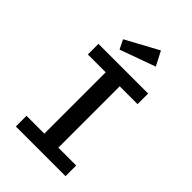

<svg xmlns="http://www.w3.org/2000/svg" viewBox="-267 -1029 1134 1134"><g transform="rotate(45 300.0 -462.0)"><path d="M507.5 -690V-601.5H358.5V-89H507.5V0H92.5V-89H241.5V-601.5H92.5V-690ZM381 -923.5 427 -834.5 204.5 -754 176 -812Z"/></g></svg>

Font: Fira Code Light Medium
Style: Regular
Weight: 500
Monospace: yes
Version: Version 5.002